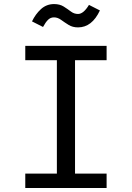

<svg xmlns="http://www.w3.org/2000/svg" viewBox="-20 -934 655 954"><path d="M509.7 -706.2V-634.9H352.8V-71.3H509.7V0H105.6V-71.3H262.6V-634.9H105.6V-706.2ZM367.7 -797.9Q340.5 -797.9 320.8 -810.3Q301 -822.6 283.8 -835.1Q266.7 -847.7 248.2 -847.7Q230.8 -847.7 218.5 -835.4Q206.2 -823.1 193.8 -800L139 -827.7Q156.4 -864.1 183.8 -889Q211.3 -913.8 248.7 -913.8Q276.9 -913.8 296.4 -901.5Q315.9 -889.2 332.1 -876.9Q348.2 -864.6 367.7 -864.6Q394.9 -864.6 422.1 -909.7L476.4 -882.1Q436.9 -797.9 367.7 -797.9Z"/></svg>

Font: FiraCode Nerd Font Mono
Style: Regular
Weight: 400
Monospace: yes
Designer: Carrois Corporate, Edenspiekermann AG, Nikita Prokopov
Foundry: Carrois Corporate, Edenspiekermann AG, Nikita Prokopov
Version: Version 6.002;Nerd Fonts 3.4.0